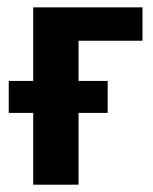

<svg xmlns="http://www.w3.org/2000/svg" viewBox="-20 -505 418 525"><path d="M70.8 -283.7V-484.9H369.6V-393.6H194.8V-283.7H274.4V-196.3H194.8V0H70.8V-196.3H3.9V-283.7Z"/></svg>

Font: Carlito
Style: Bold
Weight: 700
Designer: Lukasz Dziedzic
Foundry: tyPoland Lukasz Dziedzic
Version: Version 1.104